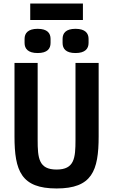

<svg xmlns="http://www.w3.org/2000/svg" viewBox="-20 -1054 640 1086"><path d="M62 -698V-283C62 -87 100 12 300 12C500 12 538 -87 538 -283V-698H407V-263C407 -160 401 -95 300 -95C199 -95 193 -160 193 -263V-698ZM151 -941H449V-1034H151ZM193 -754C248 -754 266 -779 266 -811V-834C266 -866 248 -891 193 -891C138 -891 119 -866 119 -834V-811C119 -779 138 -754 193 -754ZM407 -754C462 -754 481 -779 481 -811V-834C481 -866 462 -891 407 -891C352 -891 334 -866 334 -834V-811C334 -779 352 -754 407 -754Z"/></svg>

Font: IBM Mono SemiBold
Style: Regular
Weight: 600
Monospace: yes
Designer: Mike Abbink, Paul van der Laan, Pieter van Rosmalen
Foundry: Bold Monday
Version: Version 2.3